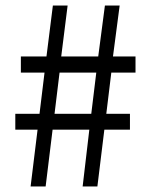

<svg xmlns="http://www.w3.org/2000/svg" viewBox="-20 -670 537 690"><path d="M90 0 115 -204H35V-261H122L140 -409H55V-467H147L170 -650H223L200 -467H333L357 -650H410L386 -467H467V-409H380L362 -261H447V-204H355L330 0H277L301 -204H169L144 0ZM176 -261H308L326 -409H194Z"/></svg>

Font: Processing Sans Pro
Style: Regular
Weight: 400
Designer: Paul D. Hunt
Foundry: Adobe Systems Incorporated
Version: Version 2.020;PS 2.000;hotconv 1.0.86;makeotf.lib2.5.63406